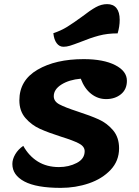

<svg xmlns="http://www.w3.org/2000/svg" viewBox="-20 -887 674 932"><path d="M40 -91Q40 -114 54 -138Q68 -162 93 -179Q120 -130 163.5 -103Q207 -76 266 -76Q314 -76 352.5 -96Q391 -116 391 -153Q391 -176 363.5 -190.5Q336 -205 278 -223Q215 -243 174 -261.5Q133 -280 103.5 -314Q74 -348 74 -400Q74 -497 162 -548.5Q250 -600 386 -600Q482 -600 539 -571Q596 -542 596 -495Q596 -453 567 -429.5Q538 -406 495 -406Q455 -406 422.5 -431.5Q390 -457 372 -505Q315 -500 278 -476.5Q241 -453 241 -420Q241 -395 268 -380.5Q295 -366 356 -346Q418 -326 459 -307.5Q500 -289 529 -254.5Q558 -220 558 -167Q558 -106 517 -62.5Q476 -19 411.5 3Q347 25 275 25Q157 25 98.5 -6Q40 -37 40 -91ZM239 -726Q276 -738 306.5 -757Q337 -776 378 -806Q418 -837 445 -852Q472 -867 500 -867Q530 -867 545.5 -847.5Q561 -828 561 -791Q561 -758 551 -725Q501 -725 460 -714Q419 -703 370 -683Q336 -670 319.5 -665Q303 -660 288 -660Q268 -660 255 -677.5Q242 -695 239 -726Z"/></svg>

Font: Lemonada SemiBold
Style: Regular
Weight: 600
Designer: Mohamed Gaber (Arabic) Eduardo Tunni (Latin)
Foundry: Kief Type Foundry
Version: Version 3.006